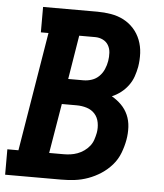

<svg xmlns="http://www.w3.org/2000/svg" viewBox="-54 -781 706 828"><g transform="rotate(5 299.5 -367.5)"><path d="M-1 0V-110H47L132 -625H99V-735H334Q364 -735 393.5 -730Q423 -725 448 -712Q473 -699 492 -678Q511 -657 521.5 -630Q532 -603 533.5 -573Q535 -543 530 -513Q526 -492 519 -471.5Q512 -451 498.5 -432.5Q485 -414 467 -400Q449 -386 428 -377Q451 -364 469.5 -345.5Q488 -327 498.5 -303Q509 -279 510.5 -251Q512 -223 507 -195Q502 -167 491 -138Q480 -109 459.5 -85.5Q439 -62 413 -45Q387 -28 358 -17.5Q329 -7 300 -3.5Q271 0 242 0ZM300 -435Q318 -435 336 -441Q354 -447 367.5 -460.5Q381 -474 388.5 -491.5Q396 -509 399 -527Q402 -545 401 -563Q400 -581 391.5 -595.5Q383 -610 367.5 -617.5Q352 -625 334 -625H265L234 -435ZM242 -110Q257 -110 272 -112Q287 -114 302 -119.5Q317 -125 330.5 -134.5Q344 -144 354 -156.5Q364 -169 369 -184Q374 -199 377 -214Q381 -236 377 -258.5Q373 -281 359 -296.5Q345 -312 324 -318.5Q303 -325 280 -325H216L180 -110Z"/></g></svg>

Font: Iosevka Slab XBdEx
Style: Italic
Weight: 800
Width: 7
Italic angle: -9°
Monospace: yes
Designer: Belleve Invis
Foundry: Belleve Invis
Version: Version 11.1.1; ttfautohint (v1.8.3)